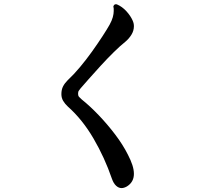

<svg xmlns="http://www.w3.org/2000/svg" viewBox="-20 -846 1040 932"><path d="M596 59Q582 67 570 67Q556 67 543.5 55.5Q531 44 523 21Q488 -81 434 -173.5Q380 -266 310 -328Q295 -342 286.5 -356.5Q278 -371 278 -389Q278 -411 286 -426.5Q294 -442 308 -456Q338 -484 368.5 -520.5Q399 -557 426.5 -595.5Q454 -634 476.5 -668.5Q499 -703 512 -726Q523 -746 527.5 -762.5Q532 -779 532 -792Q532 -798 532 -803.5Q532 -809 530 -813Q533 -828 547 -825Q573 -814 593.5 -791.5Q614 -769 624 -746Q630 -733 630 -719Q630 -697 618 -677.5Q606 -658 588 -643Q564 -624 532 -592.5Q500 -561 468 -526Q436 -491 410 -461.5Q384 -432 371 -417Q366 -410 362.5 -405.5Q359 -401 359 -390Q359 -381 364 -375.5Q369 -370 377 -363Q417 -331 459.5 -286.5Q502 -242 539.5 -192.5Q577 -143 601 -95Q615 -68 622.5 -45Q630 -22 630 -2Q630 38 596 59Z"/></svg>

Font: Zen Antique
Style: Regular
Weight: 400
Designer: Yoshimichi Ohira
Foundry: Positype
Version: Version 1.001